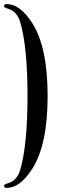

<svg xmlns="http://www.w3.org/2000/svg" viewBox="-54 -727 322 946"><path d="M0 0ZM104.5 105.5Q44.4 198.7 -20.5 198.7Q-34.2 198.7 -34.2 188.5Q-34.2 181.2 -16.1 176.3Q29.3 164.1 45.4 110.4Q81.5 -11.7 81.5 -254.2Q81.5 -496.6 45.4 -618.7Q29.3 -672.4 -16.1 -684.6Q-34.2 -689.5 -34.2 -696.8Q-34.2 -707 -20.5 -707Q44.4 -707 104.5 -613.8Q180.7 -495.1 180.7 -254.2Q180.7 -13.2 104.5 105.5Z"/></svg>

Font: UnifrakturMaguntia19
Style: Book
Weight: 400
Designer: j. 'mach' wust, Gerrit Ansmann, Georg Duffner, based on a font by Peter Wiegel, original typeface by Carl Albert Fahrenw
Version: Version 2017-03-19